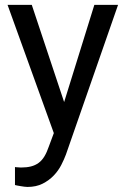

<svg xmlns="http://www.w3.org/2000/svg" viewBox="-20 -548 513 782"><path d="M241.2 -132.3 364.3 -528.3H460.9L248.5 81.5Q241.2 101.1 229.5 124Q217.8 147 199 166.7Q180.2 186.5 153.8 200Q127.4 213.4 91.8 213.4Q86.4 213.4 79.1 212.4Q71.8 211.4 64.5 210.2Q57.1 209 50.8 207.8Q44.4 206.5 41 205.6V132.3Q43 132.8 46.4 133.1Q49.8 133.3 53.5 133.5Q57.1 133.8 60.3 134Q63.5 134.3 65.4 134.3Q88.4 134.3 106 129.9Q123.5 125.5 137.2 115.5Q150.9 105.5 160.9 88.9Q170.9 72.3 179.2 47.9L199.2 -5.9L10.7 -528.3H109.4Z"/></svg>

Font: Nahid FD
Style: FD
Weight: 400
Foundry: DejaVu fonts team - Redesigned by Saber Rastikerdar
Version: Version 0.3.0